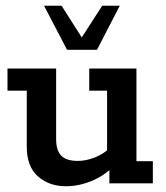

<svg xmlns="http://www.w3.org/2000/svg" viewBox="-20 -637 577 667"><path d="M209 10Q151 10 112 -24Q73 -58 73 -128V-322H6V-399H175V-154Q175 -114 193 -96Q211 -78 250 -78Q279 -78 309.5 -90Q340 -102 371 -130L352 -97V-322H290V-399H454V-77H511V0H360V-61L380 -64Q342 -26 297.5 -8Q253 10 209 10ZM213 -464 133 -617H194L264 -507L335 -617H396L317 -464Z"/></svg>

Font: Rokkitt SemiBold
Style: Regular
Weight: 600
Designer: Vernon Adams
Foundry: Vernon Adams
Version: Version 3.103